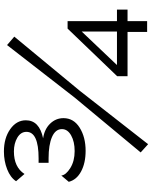

<svg xmlns="http://www.w3.org/2000/svg" viewBox="82 -853 776 980"><g transform="rotate(-90 470.0 -363.0)"><path d="M32 -400 64 -438Q67 -414 102.5 -392Q138 -370 189 -370Q237 -370 269 -388Q301 -406 301 -435Q301 -468 261 -485.5Q221 -503 152 -503H129V-554H152Q287 -554 287 -616Q287 -645 257.5 -662.5Q228 -680 187 -680Q107 -680 72 -626L35 -669Q54 -698 96 -714.5Q138 -731 187 -731Q255 -731 300.5 -699Q346 -667 346 -619Q346 -550 254 -531Q301 -524 329 -495Q357 -466 357 -427Q357 -375 308.5 -344.5Q260 -314 190 -314Q128 -314 85 -337Q42 -360 32 -400ZM182 -33 462 -370 730 -715 773 -678 496 -343 224 5ZM797 0V-100H571V-153L814 -406H852V-154H911V-100H852V0ZM628 -154H799V-334Z"/></g></svg>

Font: Raleway-v4020 Medium
Style: Regular
Weight: 500
Designer: Matt McInerney, Pablo Impallari, Rodrigo Fuenzalida
Foundry: Matt McInerney, Pablo Impallari, Rodrigo Fuenzalida
Version: Version 4.020;PS 004.020;hotconv 1.0.88;makeotf.lib2.5.64775